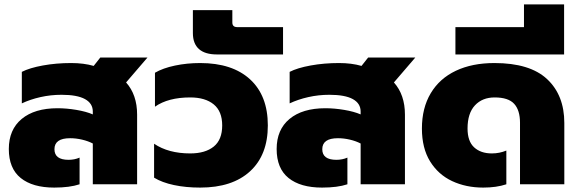

<svg xmlns="http://www.w3.org/2000/svg" viewBox="-20 -836 2620 871"><path d="M20 -160Q20 -248 78.5 -296.5Q137 -345 241 -345Q282 -345 326.5 -337.5Q371 -330 401 -317V-330Q401 -367 365.5 -386.5Q330 -406 259 -406Q210 -406 163.5 -395.5Q117 -385 79 -367V-510Q114 -528 174.5 -539Q235 -550 303 -550Q360 -550 405 -537L435 -575H649L552 -462Q602 -406 602 -316V0H401V-185Q380 -196 352.5 -202.5Q325 -209 298 -209Q227 -209 227 -159Q227 -111 291 -111Q318 -111 341 -121V0Q296 15 226 15Q128 15 74 -28.5Q20 -72 20 -160Z M679 -30V-184Q744 -140 843 -140Q911 -140 949.5 -171Q988 -202 988 -267Q988 -331 949.5 -362.5Q911 -394 843 -394Q743 -394 683 -352V-506Q719 -527 773.5 -538.5Q828 -550 888 -550Q1034 -550 1114.5 -476Q1195 -402 1195 -267Q1195 -133 1114.5 -59Q1034 15 888 15Q823 15 769 3.5Q715 -8 679 -30Z M855 -686V-790H1034V-734Q1034 -713 1056 -713H1264V-589H964Q910 -589 882.5 -613.5Q855 -638 855 -686Z M1235 -160Q1235 -248 1293.5 -296.5Q1352 -345 1456 -345Q1497 -345 1541.5 -337.5Q1586 -330 1616 -317V-330Q1616 -367 1580.5 -386.5Q1545 -406 1474 -406Q1425 -406 1378.5 -395.5Q1332 -385 1294 -367V-510Q1329 -528 1389.5 -539Q1450 -550 1518 -550Q1575 -550 1620 -537L1650 -575H1864L1767 -462Q1817 -406 1817 -316V0H1616V-185Q1595 -196 1567.5 -202.5Q1540 -209 1513 -209Q1442 -209 1442 -159Q1442 -111 1506 -111Q1533 -111 1556 -121V0Q1511 15 1441 15Q1343 15 1289 -28.5Q1235 -72 1235 -160Z M1894 -253Q1894 -346 1934 -413Q1974 -480 2048 -515Q2122 -550 2223 -550Q2384 -550 2462 -477Q2540 -404 2540 -278V0H2339V-279Q2339 -336 2312.5 -365Q2286 -394 2224 -394Q2168 -394 2134.5 -358Q2101 -322 2101 -253Q2101 -195 2131 -167.5Q2161 -140 2211 -140Q2246 -140 2277 -153V0Q2232 15 2172 15Q2094 15 2031 -14.5Q1968 -44 1931 -104Q1894 -164 1894 -253Z M2046 -713H2357V-816H2539V-589H2046Z"/></svg>

Font: Prompt ExtraBold
Style: Regular
Weight: 800
Designer: Katatrad Team
Foundry: CadsonDemak
Version: Version 1.000